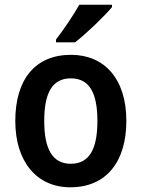

<svg xmlns="http://www.w3.org/2000/svg" viewBox="-20 -786 602 816"><path d="M456 -756V-766H317C292 -721 251 -661 218 -618V-606H299C347 -643 425 -718 456 -756ZM517 -272C517 -453 422 -553 282 -553C129 -553 45 -448 45 -272C45 -99 136 10 279 10C433 10 517 -100 517 -272ZM168 -272C168 -391 202 -453 281 -453C360 -453 394 -391 394 -272C394 -153 360 -90 281 -90C202 -90 168 -154 168 -272Z"/></svg>

Font: Noto Sans Myanmar SemiCondensed SemiBold
Style: Regular
Weight: 600
Width: 4
Designer: Monotype Design Team
Foundry: Monotype Imaging Inc.
Version: Version 2.107